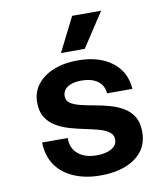

<svg xmlns="http://www.w3.org/2000/svg" viewBox="-88 -861 825 946"><g transform="rotate(-10 325.0 -387.5)"><path d="M339 12Q263 12 205 -13.5Q147 -39 115.5 -86Q84 -133 83 -198H211Q210 -147 244.5 -118Q279 -89 338 -89Q384 -89 412 -105.5Q440 -122 440 -150Q440 -174 421 -188Q402 -202 371.5 -210.5Q341 -219 304 -226.5Q267 -234 230 -244.5Q193 -255 162 -273Q131 -291 112 -320.5Q93 -350 93 -396Q93 -447 122 -485Q151 -523 203.5 -544.5Q256 -566 325 -566Q431 -566 496 -517Q561 -468 567 -381H440Q437 -422 406.5 -443.5Q376 -465 326 -465Q282 -465 257 -448.5Q232 -432 232 -403Q232 -380 251 -367.5Q270 -355 300.5 -347.5Q331 -340 368.5 -333.5Q406 -327 442.5 -317Q479 -307 510 -289Q541 -271 559.5 -241Q578 -211 578 -164Q578 -81 513 -34.5Q448 12 339 12ZM251 -616 337 -787H482L370 -616Z"/></g></svg>

Font: Azeret Mono Thin SemiBold
Style: Regular
Weight: 600
Version: Version 1.002